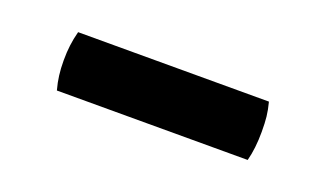

<svg xmlns="http://www.w3.org/2000/svg" viewBox="-29 -753 455 269"><g transform="rotate(20 199.0 -618.5)"><path d="M57 -575Q54 -586 52.8 -595.8Q51.5 -605.5 51.5 -618Q51.5 -630.5 52.8 -640.5Q54 -650.5 57 -662H341.5Q344.5 -650.5 345.5 -641.2Q346.5 -632 346.5 -618.5Q346.5 -594 341.5 -575Z"/></g></svg>

Font: Signika Negative Medium
Style: Regular
Weight: 500
Designer: Anna Giedry
Foundry: Anna Giedry
Version: Version 2.001